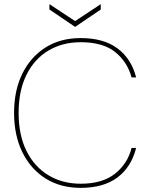

<svg xmlns="http://www.w3.org/2000/svg" viewBox="-20 -896 726 928"><path d="M370 12Q272 12 200 -33.5Q128 -79 88 -160.5Q48 -242 48 -350Q48 -459 88 -540Q128 -621 200 -666.5Q272 -712 370 -712Q481 -712 548 -662Q615 -612 638 -522H616Q595 -598 536 -645Q477 -692 370 -692Q282 -692 214 -651.5Q146 -611 108 -534.5Q70 -458 70 -350Q70 -243 108 -166.5Q146 -90 214 -49Q282 -8 370 -8Q475 -8 536 -56.5Q597 -105 616 -181H638Q615 -89 548 -38.5Q481 12 370 12ZM343 -766 219 -850V-876L343 -794L467 -876V-850Z"/></svg>

Font: DM Sans Thin
Style: Regular
Weight: 100
Designer: Colophon Foundry, Jonny Pinhorn
Foundry: Colophon Foundry
Version: Version 4.004; ttfautohint (v1.8.4.7-5d5b)